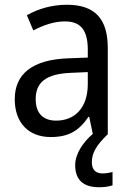

<svg xmlns="http://www.w3.org/2000/svg" viewBox="-20 -566 548 807"><path d="M366 116C366 76 386 44 431 0H433V-364C433 -486 380 -546 261 -546C197 -546 138 -528 93 -502L120 -438C162 -460 206 -476 253 -476C316 -476 349 -443 349 -357V-324L269 -321C117 -316 42 -256 42 -149C42 -49 101 10 193 10C270 10 312 -17 352 -75H355L370 -3C331 30 296 79 296 128C296 188 328 221 396 221C420 221 437 218 453 213V157C443 159 430 163 411 163C382 163 366 147 366 116ZM281 -260 349 -263V-213C349 -111 293 -59 216 -59C164 -59 130 -87 130 -149C130 -218 170 -256 281 -260Z"/></svg>

Font: Noto Sans Lao SemiCondensed
Style: Regular
Weight: 400
Width: 4
Designer: Monotype Design Team
Foundry: Monotype Imaging Inc.
Version: Version 2.004